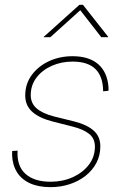

<svg xmlns="http://www.w3.org/2000/svg" viewBox="-20 -770 508 799"><path d="M190.4 8.8Q140.1 8.8 104.7 -7.3Q69.3 -23.4 50.5 -53.7Q31.7 -84 30.3 -125Q30.3 -130.4 30.5 -133.3Q30.8 -136.2 30.8 -141.6L53.2 -143.1Q49.3 -79.6 85.9 -46.6Q122.6 -13.7 190.4 -13.7Q240.7 -13.7 282.5 -32.5Q324.2 -51.3 349.6 -84.2Q375 -117.2 375 -159.7Q375 -193.4 351.3 -212.6Q327.6 -231.9 282.2 -243.2L198.2 -264.6Q143.1 -278.8 114 -304.9Q85 -331.1 85 -372.6Q85 -420.9 112.1 -457.8Q139.2 -494.6 183.8 -515.4Q228.5 -536.1 281.7 -536.1Q350.6 -536.1 388.9 -502.7Q427.2 -469.2 431.6 -405.8Q431.6 -402.3 431.6 -399.4Q431.6 -396.5 431.2 -392.1L409.2 -390.1Q408.7 -451.7 377.2 -482.7Q345.7 -513.7 282.2 -513.7Q235.4 -513.7 195.6 -496.1Q155.8 -478.5 131.8 -447Q107.9 -415.5 107.9 -374Q107.9 -340.3 132.3 -319.1Q156.7 -297.9 204.1 -285.6L289.1 -264.6Q341.3 -251.5 369.4 -226.8Q397.5 -202.1 397.5 -161.1Q397.5 -123 381.1 -92Q364.7 -61 335.9 -38.3Q307.1 -15.6 269.5 -3.4Q231.9 8.8 190.4 8.8ZM189.5 -615.2H161.6L162.1 -616.7L310.5 -750H325.2L430.2 -616.7L429.7 -615.2H401.4L314 -727.5Z"/></svg>

Font: Inter 24pt Thin
Style: Italic
Weight: 250
Italic angle: -9.3988°
Version: Version 4.001;git-66647c0bb